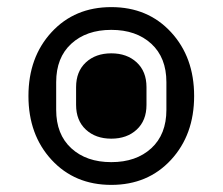

<svg xmlns="http://www.w3.org/2000/svg" viewBox="-20 -540 626 540"><path d="M461 -90.5Q396 -20 293 -20Q190 -20 125 -90.5Q60 -161 60 -270Q60 -379 125 -449.5Q190 -520 293 -520Q396 -520 461 -449.5Q526 -379 526 -270Q526 -161 461 -90.5ZM448 -231V-309Q448 -378 405.5 -417Q363 -456 293 -456Q223 -456 180.5 -417Q138 -378 138 -309V-231Q138 -162 180.5 -123Q223 -84 293 -84Q363 -84 405.5 -123Q448 -162 448 -231ZM194 -245V-295Q194 -339 221.5 -364.5Q249 -390 293 -390Q337 -390 364.5 -364.5Q392 -339 392 -295V-245Q392 -201 364.5 -175.5Q337 -150 293 -150Q249 -150 221.5 -175.5Q194 -201 194 -245Z"/></svg>

Font: Anuphan
Style: Regular
Weight: 400
Designer: Mike Abbink, Paul van der Laan, Pieter van Rosmalen, Mint Tantisuwanna
Foundry: Bold Monday; Cadson Demak
Version: Version 3.002;hotconv 1.0.109;makeotfexe 2.5.65596